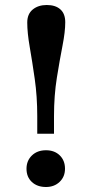

<svg xmlns="http://www.w3.org/2000/svg" viewBox="-20 -734 366 768"><path d="M129 -199V-270Q129 -348 119 -418Q109 -488 99 -545.5Q89 -603 89 -644Q89 -678 111 -696Q133 -714 167 -714Q202 -714 221.5 -696.5Q241 -679 241 -645Q241 -607 230 -551Q219 -495 207.5 -423.5Q196 -352 196 -269V-199ZM164 14Q129 14 107.5 -6Q86 -26 86 -59Q86 -91 107.5 -112Q129 -133 164 -133Q198 -133 219 -112.5Q240 -92 240 -59Q240 -27 218.5 -6.5Q197 14 164 14Z"/></svg>

Font: Literata Medium
Style: Regular
Weight: 500
Designer: Latin by Veronika Burian and Jose Scaglione. Greek by Irene Vlachou. Cyrillic by Vera Evstafieva.
Foundry: TypeTogether
Version: Version 3.103; ttfautohint (v1.8.4.7-5d5b);gftools[0.9.29]